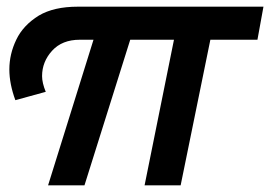

<svg xmlns="http://www.w3.org/2000/svg" viewBox="-20 -555 809 575"><path d="M521 0H413L501 -436H370L233 0H124L260 -436H219Q166 -436 136 -403Q106 -370 106 -327Q106 -307 117 -280L26 -255Q8 -304 8 -347Q8 -393 28.8 -436.2Q49.5 -479.5 96.5 -508.5Q141.5 -535 213 -535H769L751 -436H610Z"/></svg>

Font: Argentum Sans Medium
Style: Italic
Weight: 500
Italic angle: -11°
Designer: Julieta Ulanovsky (font), Cristiano Sobral (main changes and remaster)
Foundry: Julieta Ulanovsky (font), Cristiano Sobral (main changes and remaster)
Version: Version 2.007;June 15, 2022;FontCreator 14.0.0.2814 64-bit; 